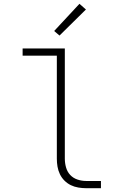

<svg xmlns="http://www.w3.org/2000/svg" viewBox="-20 -990 640 1010"><path d="M433 0Q413 0 392 -3.5Q371 -7 352.5 -16Q334 -25 319 -40Q304 -55 295 -74Q286 -93 282.5 -113.5Q279 -134 279 -155V-697H99V-735H321V-155Q321 -132 327.5 -109Q334 -86 349.5 -69.5Q365 -53 387.5 -45.5Q410 -38 433 -38H511V0ZM293 -803 265 -827 398 -970 432 -940Z"/></svg>

Font: Iosevka SS04 XLt Ex
Style: Regular
Weight: 200
Width: 7
Monospace: yes
Designer: Belleve Invis
Foundry: Belleve Invis
Version: Version 19.0.0; ttfautohint (v1.8.4)